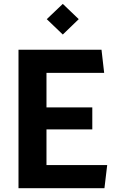

<svg xmlns="http://www.w3.org/2000/svg" viewBox="-20 -992 660 1012"><path d="M77.5 0H530.5L545 -122H225V-310H466.5V-426H225V-608H529L515 -730H77.5ZM311 -810 395 -891 311 -971.5 226.5 -891Z"/></svg>

Font: Monaspace Krypton
Style: Bold
Weight: 700
Designer: Riley Cran & the Lettermatic Team
Foundry: Lettermatic
Version: Version 1.200 (Monaspace Krypton)